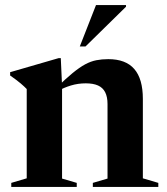

<svg xmlns="http://www.w3.org/2000/svg" viewBox="-20 -738 658 758"><path d="M225 -399V-33L283 -16V0H24.5V-16L85.5 -34V-386.5Q77 -395.5 61.8 -408.5Q46.5 -421.5 20 -440V-453L211.5 -508.5H220ZM346.5 -16 404.5 -33V-327.5Q404.5 -355.5 395.2 -373.8Q386 -392 367 -400.5Q348 -409 318.5 -409Q288 -409 260 -400.5Q232 -392 209.5 -379L202.5 -391Q239 -427 266.5 -449.5Q294 -472 316.2 -484Q338.5 -496 360.2 -500.2Q382 -504.5 407.5 -504.5Q476.5 -504.5 510.2 -465.5Q544 -426.5 544 -347.5V-34L605 -16V0H346.5ZM295 -554.5 359 -718H477.5V-711.5L317.5 -554.5Z"/></svg>

Font: Newsreader 60pt SemiBold
Style: Regular
Weight: 600
Designer: Hugues Gentile
Foundry: Production Type
Version: Version 1.003